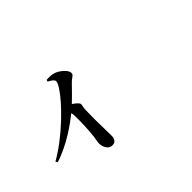

<svg xmlns="http://www.w3.org/2000/svg" viewBox="-99 -1212 1698 1698"><g transform="rotate(-45 750.0 -363.0)"><path d="M545.9 48.8Q509.8 48.8 490.2 17.6Q471.7 -9.8 471.7 -49.8Q471.7 -60.5 476.6 -85.9Q480.5 -109.4 482.4 -123Q496.1 -244.1 493.2 -372.1Q493.2 -394.5 487.3 -410.2Q416 -351.6 331.1 -298.8Q210.9 -224.6 96.7 -187.5L85.9 -206.1Q230.5 -289.1 377.9 -427.7Q507.8 -550.8 568.4 -644.5Q593.8 -684.6 593.8 -704.1Q593.8 -727.5 537.1 -755.9L542 -772.5Q598.6 -776.4 628.9 -766.6Q668.9 -754.9 705.1 -721.2Q741.2 -687.5 741.2 -661.1Q741.2 -648.4 734.4 -640.6Q730.5 -635.7 717.8 -627Q700.2 -615.2 690.4 -605.5Q684.6 -599.6 671.9 -586.9Q597.7 -509.8 548.8 -463.9Q606.4 -424.8 606.4 -404.3Q606.4 -396.5 602.5 -379.9Q597.7 -356.4 597.7 -340.8Q593.8 -247.1 598.6 -81.1Q599.6 -33.2 599.6 -19.5Q599.6 12.7 585.9 30.8Q572.3 48.8 545.9 48.8Z"/></g></svg>

Font: Bpmf GenYo Min B
Style: B
Weight: 700
Foundry: But Ko
Version: Version 1.320